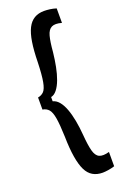

<svg xmlns="http://www.w3.org/2000/svg" viewBox="-155 -753 575 896"><g transform="rotate(-20 132.5 -304.5)"><path d="M27 -276V-336Q45 -339 56.5 -351Q68 -363 74 -395.5Q80 -428 82 -490Q83 -549 89.5 -590Q96 -631 109 -656.5Q122 -682 142.5 -694Q163 -706 191 -706Q204 -706 219.5 -704Q235 -702 251 -697V-625Q219 -634 201.5 -625.5Q184 -617 176.5 -589Q169 -561 165 -511Q161 -474 154.5 -441Q148 -408 138 -381Q128 -354 114.5 -337Q101 -320 85 -317V-296Q102 -292 115.5 -276Q129 -260 139 -233.5Q149 -207 155.5 -172.5Q162 -138 165 -99Q169 -48 176.5 -19.5Q184 9 201.5 17Q219 25 251 16V87Q235 92 218.5 94.5Q202 97 191 97Q163 97 142.5 85Q122 73 109.5 47.5Q97 22 90 -20Q83 -62 82 -121Q80 -182 74.5 -214.5Q69 -247 57.5 -260Q46 -273 27 -276Z"/></g></svg>

Font: Bricolage Grotesque Condensed
Style: Regular
Weight: 400
Width: 3
Designer: Mathieu Triay
Foundry: Atelier Triay
Version: Version 1.000;gftools[0.9.30]